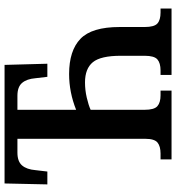

<svg xmlns="http://www.w3.org/2000/svg" viewBox="14 -768 754 821"><g transform="rotate(-90 390.5 -357.0)"><path d="M120 -47H145Q176 -47 192 -60Q208 -73 208 -113V-659H149Q111 -659 94 -639Q77 -619 74 -582L68 -531H13L17 -714H524L529 -531H473L467 -582Q464 -619 447 -639Q430 -659 392 -659H332V-408Q407 -438 485 -438Q585 -438 635.5 -389.5Q686 -341 686 -222V-115Q686 -74 701 -60.5Q716 -47 748 -47H765V0H481V-47H500Q532 -47 547.5 -60.5Q563 -74 563 -115V-217Q563 -303 535.5 -336.5Q508 -370 449 -370Q416 -370 384 -362.5Q352 -355 332 -346V-115Q332 -74 347.5 -60.5Q363 -47 394 -47H414V0H120Z"/></g></svg>

Font: Noto Serif NarrowSemiBold
Style: Regular
Weight: 600
Width: 4
Designer: Monotype Design Team
Foundry: Monotype Imaging Inc.
Version: Version 1.001